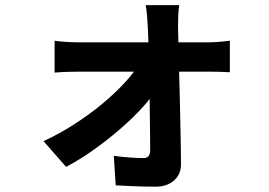

<svg xmlns="http://www.w3.org/2000/svg" viewBox="-20 -642 1040 743"><path d="M673.5 -622.1Q670.7 -604.4 669.8 -581.7Q668.9 -559.1 668.9 -538.9Q669.7 -506 670.6 -465.2Q671.5 -424.3 672.7 -378.1Q674 -331.9 675.3 -283.4Q676.6 -234.8 677.5 -186.7Q678.4 -138.6 679.4 -93.1Q680.4 -47.6 680.4 -7.6Q681.1 31.5 653.9 56Q626.7 80.4 582.9 80.4Q559.3 80.4 531.5 79.8Q503.6 79.2 477 77.7Q450.3 76.2 427.8 75.2L420.4 -38.9Q450.6 -34.7 482.9 -32.5Q515.2 -30.2 534.8 -30.2Q548.8 -30.2 555 -38.2Q561.2 -46.2 561.2 -61.4Q561.2 -89.2 560.7 -126.4Q560.2 -163.6 559.7 -206.1Q559.2 -248.5 558.6 -293.1Q558 -337.6 557.1 -381.7Q556.2 -425.9 554.9 -465.9Q553.7 -506 551.9 -538.9Q551.1 -556.9 549.2 -579.5Q547.3 -602 543.8 -622.1ZM191.3 -484.3Q209.1 -481.5 235.6 -479.9Q262.1 -478.2 282 -478.2Q294.3 -478.2 325.3 -478.2Q356.4 -478.2 399.7 -478.2Q443.1 -478.2 492.1 -478.2Q541 -478.2 589.8 -478.2Q638.5 -478.2 680.2 -478.2Q721.9 -478.2 750.8 -478.2Q779.6 -478.2 787.9 -478.2Q807.4 -478.2 832.1 -480.4Q856.8 -482.5 869.5 -484.3V-362.5Q852.1 -363.5 830.7 -364.1Q809.2 -364.7 793.1 -364.7Q786.4 -364.7 758.1 -364.7Q729.7 -364.7 686.8 -364.7Q643.9 -364.7 594.2 -364.7Q544.4 -364.7 493.7 -364.7Q443.1 -364.7 399.3 -364.7Q355.6 -364.7 325 -364.7Q294.3 -364.7 285.2 -364.7Q264 -364.7 238.3 -363.8Q212.5 -363 191.3 -361ZM148.5 -95.8Q208.5 -123.5 267 -160.9Q325.4 -198.4 375.8 -240.2Q426.2 -282.1 464.4 -323.9Q502.7 -365.6 522.8 -402.2L587.9 -401.4L589.7 -304.1Q570.3 -269.2 532.4 -227.4Q494.6 -185.5 445.2 -142.9Q395.9 -100.2 342.1 -62Q288.3 -23.7 235.7 3.8Z"/></svg>

Font: Noto Sans HK Thin
Style: Regular
Weight: 100
Designer: Ryoko NISHIZUKA 西塚涼子 (kana, bopomofo & ideographs); Paul D. Hunt (Latin, Greek & Cyrillic); Sandoll Communications 산돌커뮤니
Foundry: Adobe
Version: Version 2.004-H2;hotconv 1.0.118;makeotfexe 2.5.65603